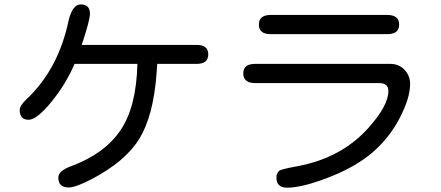

<svg xmlns="http://www.w3.org/2000/svg" viewBox="-20 -828 2040 889"><path d="M358.4 -620.1H890.6Q944.3 -620.1 944.3 -576.2Q944.3 -532.2 890.6 -532.2H708L705.1 -489.3Q690.4 -292 625.5 -186Q560.5 -80.1 403.3 2Q330.1 40 297.9 40Q250 40 250 -5.9Q250 -38.1 314.5 -60.5Q464.8 -117.2 538.1 -225.1Q611.3 -333 616.2 -532.2H325.2Q285.2 -438.5 217.8 -356Q150.4 -273.4 112.3 -273.4Q71.3 -273.4 71.3 -319.3Q71.3 -338.9 102.5 -368.2Q251 -507.8 297.9 -734.4Q316.4 -807.6 353.5 -807.6Q396.5 -807.6 396.5 -764.6Q396.5 -734.4 358.4 -620.1Z M1106.4 -488.3Q1106.4 -532.2 1161.1 -532.2H1787.1Q1827.1 -532.2 1853 -504.9Q1878.9 -477.5 1878.9 -439.5Q1878.9 -374 1830.6 -281.2Q1782.2 -188.5 1704.1 -121.6Q1626 -54.7 1502.4 -6.8Q1378.9 41 1309.6 41Q1259.8 41 1259.8 -5.9Q1259.8 -27.3 1274.4 -38.1Q1283.2 -44.9 1358.4 -58.6Q1560.5 -96.7 1684.6 -234.4Q1778.3 -338.9 1778.3 -406.2Q1778.3 -443.4 1735.4 -443.4H1161.1Q1106.4 -443.4 1106.4 -488.3ZM1773.4 -758.8Q1828.1 -758.8 1828.1 -713.9Q1828.1 -669.9 1773.4 -669.9H1233.4Q1178.7 -669.9 1178.7 -713.9Q1178.7 -758.8 1233.4 -758.8Z"/></svg>

Font: MotoyaLMaru
Style: W3 mono
Weight: 400
Version: Version 1.01